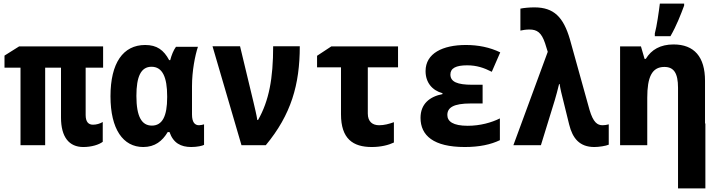

<svg xmlns="http://www.w3.org/2000/svg" viewBox="-20 -807 3981 1067"><path d="M443 10C489 10 530 -3 551 -19V-129C536 -120 516 -114 497 -114C472 -114 456 -129 456 -168V-431H553V-549H86L5 -498V-431H94V0H231V-431H319V-154C319 -45 364 10 443 10Z M776 10C841 10 882 -23 912 -73H922C943 -12 985 10 1043 10C1076 10 1106 3 1114 -2V-116C1108 -114 1095 -111 1086 -111C1063 -111 1047 -127 1047 -171V-328C1047 -413 1064 -499 1080 -547H958C944 -528 933 -500 926 -473H920C890 -529 852 -557 787 -557C664 -557 594 -457 594 -272C594 -89 664 10 776 10ZM824 -109C768 -109 738 -158 738 -274C738 -381 763 -436 822 -436C883 -436 909 -378 909 -272V-266C909 -161 882 -109 824 -109Z M1322 0H1457C1598 -170 1646 -337 1646 -550H1498C1498 -371 1475 -247 1414 -140H1410C1406 -167 1396 -208 1389 -238L1314 -550H1161Z M2046 10C2097 10 2140 -1 2169 -15V-128C2141 -118 2115 -111 2087 -111C2051 -111 2024 -130 2024 -176V-433H2192V-549H1821L1742 -497V-433H1875V-172C1875 -36 1941 10 2046 10Z M2563 10C2645 10 2708 -4 2758 -28V-149C2712 -126 2649 -108 2579 -108C2498 -108 2466 -132 2466 -168C2466 -209 2500 -232 2596 -232H2662V-336H2604C2522 -336 2483 -352 2483 -393C2483 -428 2514 -444 2576 -444C2629 -444 2670 -430 2713 -408L2760 -516C2702 -544 2638 -557 2569 -557C2441 -557 2345 -511 2345 -412C2345 -349 2381 -305 2439 -289V-284C2367 -270 2317 -229 2317 -152C2317 -54 2389 10 2563 10Z M3283 10C3309 10 3347 4 3363 -3V-116C3352 -113 3340 -111 3329 -111C3300 -111 3277 -126 3256 -197L3147 -589C3111 -712 3058 -766 2950 -766C2922 -766 2890 -763 2872 -759V-637C2886 -640 2902 -643 2922 -643C2965 -643 2989 -626 3009 -567L3024 -519L2833 0H2986L3063 -250C3069 -271 3080 -309 3087 -340H3090C3094 -312 3102 -280 3111 -245L3143 -115C3162 -38 3201 10 3283 10Z M3619 -621V-606H3706C3739 -663 3763 -725 3782 -776V-787H3647C3642 -746 3630 -660 3619 -621ZM3426 0H3577V-264C3577 -377 3602 -435 3672 -435C3724 -435 3748 -402 3748 -319V-121V240H3900V-121H3898V-358C3898 -491 3838 -560 3723 -560C3650 -560 3600 -531 3569 -480H3562L3542 -549H3426Z"/></svg>

Font: Noto Sans Mono SemiCondensed ExtraBold
Style: Regular
Weight: 800
Width: 4
Designer: Monotype Design Team
Foundry: Monotype Imaging Inc.
Version: Version 2.014